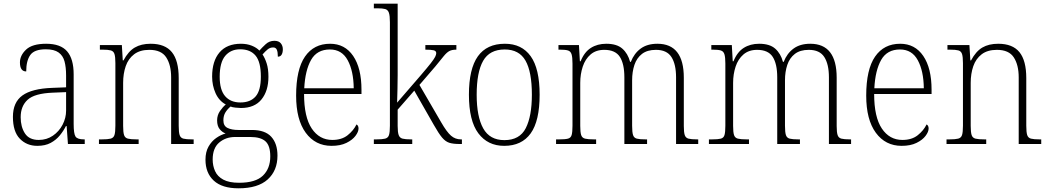

<svg xmlns="http://www.w3.org/2000/svg" viewBox="-20 -780 5686 1040"><path d="M182 10Q125 10 87.5 -28.5Q50 -67 50 -147Q50 -226 101.5 -263Q153 -300 262 -304L338 -307V-371Q338 -416 329.5 -447.5Q321 -479 297 -496Q273 -513 228 -513Q166 -513 144 -482Q122 -451 122 -393Q88 -393 88 -442Q88 -480 121.5 -511.5Q155 -543 230 -543Q308 -543 343.5 -502Q379 -461 379 -377V-109Q379 -56 389 -40.5Q399 -25 435 -25H439V0H348L341 -97H337Q324 -71 304 -46.5Q284 -22 254.5 -6Q225 10 182 10ZM190 -22Q233 -22 266.5 -45Q300 -68 319 -104.5Q338 -141 338 -181V-281L265 -278Q167 -274 129.5 -239.5Q92 -205 92 -145Q92 -93 115 -57.5Q138 -22 190 -22Z M516 0V-25H532Q563 -25 579 -29Q595 -33 600 -48.5Q605 -64 605 -99V-438Q605 -472 600 -487.5Q595 -503 580 -507Q565 -511 537 -511H521V-536H640L645 -453H649Q675 -502 710 -522.5Q745 -543 796 -543Q874 -543 911 -497.5Q948 -452 948 -357V-99Q948 -64 953 -48.5Q958 -33 973.5 -29Q989 -25 1020 -25H1029V0H907V-361Q907 -428 880.5 -469Q854 -510 789 -510Q738 -510 706.5 -486Q675 -462 661 -421.5Q647 -381 647 -331V-98Q647 -64 652 -48.5Q657 -33 673 -29Q689 -25 720 -25H731V0Z M1272 240Q1183 240 1138 198.5Q1093 157 1093 85Q1093 43 1109.5 14Q1126 -15 1151 -32.5Q1176 -50 1202 -57Q1183 -64 1169.5 -81Q1156 -98 1156 -128Q1156 -156 1171.5 -178.5Q1187 -201 1203 -214Q1166 -234 1147.5 -275.5Q1129 -317 1129 -365Q1129 -449 1169 -496Q1209 -543 1285 -543Q1318 -543 1344 -532.5Q1370 -522 1385 -506Q1399 -522 1419 -540.5Q1439 -559 1466 -559Q1490 -559 1501 -545.5Q1512 -532 1512 -513Q1512 -495 1505.5 -484Q1499 -473 1485 -473Q1485 -498 1479.5 -510.5Q1474 -523 1460 -523Q1443 -523 1430.5 -513Q1418 -503 1402 -485Q1415 -466 1424.5 -436.5Q1434 -407 1434 -364Q1434 -288 1396.5 -241.5Q1359 -195 1285 -195Q1274 -195 1255.5 -197Q1237 -199 1229 -203Q1213 -190 1201.5 -172Q1190 -154 1190 -128Q1190 -98 1212.5 -87Q1235 -76 1271 -76H1344Q1416 -76 1449.5 -39Q1483 -2 1483 63Q1483 144 1430 192Q1377 240 1272 240ZM1282 -225Q1336 -225 1364.5 -257.5Q1393 -290 1393 -365Q1393 -444 1364.5 -478.5Q1336 -513 1281 -513Q1230 -513 1200 -477.5Q1170 -442 1170 -364Q1170 -293 1199.5 -259Q1229 -225 1282 -225ZM1275 210Q1364 210 1404 171.5Q1444 133 1444 67Q1444 9 1418 -14.5Q1392 -38 1336 -38H1254Q1203 -38 1167.5 -8Q1132 22 1132 84Q1132 118 1145 147Q1158 176 1189.5 193Q1221 210 1275 210Z M1776 10Q1688 10 1636 -61Q1584 -132 1584 -262Q1584 -404 1632 -473.5Q1680 -543 1768 -543Q1848 -543 1893 -477Q1938 -411 1938 -294V-271H1627Q1627 -146 1668.5 -84Q1710 -22 1780 -22Q1831 -22 1863 -47.5Q1895 -73 1911 -106Q1922 -100 1922 -84Q1922 -66 1905.5 -44Q1889 -22 1856.5 -6Q1824 10 1776 10ZM1896 -302Q1895 -395 1863.5 -453.5Q1832 -512 1767 -512Q1697 -512 1665 -455.5Q1633 -399 1628 -302Z M2005 0V-25H2019Q2050 -25 2066 -29Q2082 -33 2087 -48.5Q2092 -64 2092 -99V-660Q2092 -695 2086.5 -711Q2081 -727 2066.5 -731Q2052 -735 2024 -735H2005V-760H2134V-374Q2134 -341 2133 -298Q2132 -255 2131 -224L2259 -372Q2295 -414 2313 -437Q2331 -460 2337 -472Q2343 -484 2343 -492Q2343 -504 2329.5 -507.5Q2316 -511 2284 -511V-536H2452V-511Q2428 -511 2414 -503.5Q2400 -496 2384 -476.5Q2368 -457 2338 -420L2252 -320L2370 -117Q2400 -65 2423 -45Q2446 -25 2477 -25H2482V0H2470Q2435 0 2414 -6.5Q2393 -13 2374.5 -35Q2356 -57 2329 -105L2224 -289L2134 -186V-98Q2134 -64 2139.5 -48.5Q2145 -33 2160.5 -29Q2176 -25 2206 -25H2213V0Z M2711 10Q2622 10 2571 -58Q2520 -126 2520 -267Q2520 -407 2568.5 -475Q2617 -543 2715 -543Q2806 -543 2854.5 -475.5Q2903 -408 2903 -267Q2903 -125 2854.5 -57.5Q2806 10 2711 10ZM2712 -21Q2795 -21 2828 -86Q2861 -151 2861 -267Q2861 -391 2826.5 -451.5Q2792 -512 2714 -512Q2632 -512 2597 -450.5Q2562 -389 2562 -267Q2562 -148 2597.5 -84.5Q2633 -21 2712 -21Z M2992 0V-25H3009Q3041 -25 3056.5 -29Q3072 -33 3076.5 -49Q3081 -65 3081 -99V-436Q3081 -470 3076 -486Q3071 -502 3057 -506.5Q3043 -511 3015 -511H3005V-536H3116L3121 -448H3125Q3145 -498 3180.5 -520.5Q3216 -543 3264 -543Q3321 -543 3351 -516.5Q3381 -490 3393 -445H3397Q3415 -491 3450.5 -517Q3486 -543 3541 -543Q3684 -543 3684 -359V-97Q3684 -64 3689 -48.5Q3694 -33 3709.5 -29Q3725 -25 3756 -25H3762V0H3642V-361Q3642 -432 3617 -471Q3592 -510 3533 -510Q3486 -510 3457.5 -488Q3429 -466 3416.5 -428.5Q3404 -391 3404 -345V-99Q3404 -64 3409 -48.5Q3414 -33 3429.5 -29Q3445 -25 3476 -25H3485V0H3362V-361Q3362 -434 3337.5 -472Q3313 -510 3253 -510Q3208 -510 3179 -485Q3150 -460 3136.5 -419Q3123 -378 3123 -331V-98Q3123 -64 3128 -48.5Q3133 -33 3149 -29Q3165 -25 3197 -25H3209V0Z M3820 0V-25H3837Q3869 -25 3884.5 -29Q3900 -33 3904.5 -49Q3909 -65 3909 -99V-436Q3909 -470 3904 -486Q3899 -502 3885 -506.5Q3871 -511 3843 -511H3833V-536H3944L3949 -448H3953Q3973 -498 4008.5 -520.5Q4044 -543 4092 -543Q4149 -543 4179 -516.5Q4209 -490 4221 -445H4225Q4243 -491 4278.5 -517Q4314 -543 4369 -543Q4512 -543 4512 -359V-97Q4512 -64 4517 -48.5Q4522 -33 4537.5 -29Q4553 -25 4584 -25H4590V0H4470V-361Q4470 -432 4445 -471Q4420 -510 4361 -510Q4314 -510 4285.5 -488Q4257 -466 4244.5 -428.5Q4232 -391 4232 -345V-99Q4232 -64 4237 -48.5Q4242 -33 4257.5 -29Q4273 -25 4304 -25H4313V0H4190V-361Q4190 -434 4165.5 -472Q4141 -510 4081 -510Q4036 -510 4007 -485Q3978 -460 3964.5 -419Q3951 -378 3951 -331V-98Q3951 -64 3956 -48.5Q3961 -33 3977 -29Q3993 -25 4025 -25H4037V0Z M4864 10Q4776 10 4724 -61Q4672 -132 4672 -262Q4672 -404 4720 -473.5Q4768 -543 4856 -543Q4936 -543 4981 -477Q5026 -411 5026 -294V-271H4715Q4715 -146 4756.5 -84Q4798 -22 4868 -22Q4919 -22 4951 -47.5Q4983 -73 4999 -106Q5010 -100 5010 -84Q5010 -66 4993.5 -44Q4977 -22 4944.5 -6Q4912 10 4864 10ZM4984 -302Q4983 -395 4951.5 -453.5Q4920 -512 4855 -512Q4785 -512 4753 -455.5Q4721 -399 4716 -302Z M5107 0V-25H5123Q5154 -25 5170 -29Q5186 -33 5191 -48.5Q5196 -64 5196 -99V-438Q5196 -472 5191 -487.5Q5186 -503 5171 -507Q5156 -511 5128 -511H5112V-536H5231L5236 -453H5240Q5266 -502 5301 -522.5Q5336 -543 5387 -543Q5465 -543 5502 -497.5Q5539 -452 5539 -357V-99Q5539 -64 5544 -48.5Q5549 -33 5564.5 -29Q5580 -25 5611 -25H5620V0H5498V-361Q5498 -428 5471.5 -469Q5445 -510 5380 -510Q5329 -510 5297.5 -486Q5266 -462 5252 -421.5Q5238 -381 5238 -331V-98Q5238 -64 5243 -48.5Q5248 -33 5264 -29Q5280 -25 5311 -25H5322V0Z"/></svg>

Font: Noto Serif Tamil SemiCondensed ExtraLight
Style: Regular
Weight: 200
Width: 4
Designer: Indian Type Foundry, Tom Grace, and the Monotype Design Team
Foundry: Monotype Imaging Inc.
Version: Version 2.004; ttfautohint (v1.8.4.7-5d5b)